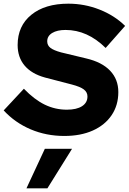

<svg xmlns="http://www.w3.org/2000/svg" viewBox="-36 -730 701 1045"><path d="M314 10Q216 10 131 -26Q46 -62 -16 -129L94 -247Q151 -188 207.5 -160.5Q264 -133 328 -133Q381 -133 410.5 -152Q440 -171 440 -205Q440 -228 420.5 -243Q401 -258 355 -270L209 -308Q136 -328 98 -373Q60 -418 60 -485Q60 -589 134.5 -649.5Q209 -710 336 -710Q424 -710 505.5 -678Q587 -646 645 -589L539 -469Q440 -567 321 -567Q275 -567 248 -550.5Q221 -534 221 -505Q221 -483 238.5 -469.5Q256 -456 296 -445L433 -412Q519 -392 563.5 -345Q608 -298 608 -229Q608 -157 571.5 -103Q535 -49 469 -19.5Q403 10 314 10ZM108 295 208 80H356L222 295Z"/></svg>

Font: Red Hat Display Black
Style: Italic
Weight: 900
Italic angle: -12°
Designer: Pentagram, MCKL
Foundry: Pentagram, MCKL
Version: Version 1.023; ttfautohint (v1.8.3)